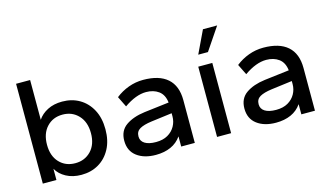

<svg xmlns="http://www.w3.org/2000/svg" viewBox="-82 -963 2135 1241"><g transform="rotate(-15 985.0 -343.0)"><path d="M332 10Q274 10 230.5 -13.5Q187 -37 166 -75V0H75V-668H169V-402Q192 -437 234 -458.5Q276 -480 332 -480Q397 -480 447.5 -450.5Q498 -421 527.5 -366Q557 -311 557 -235Q557 -159 527.5 -104Q498 -49 447.5 -19.5Q397 10 332 10ZM313 -73Q377 -73 418.5 -116.5Q460 -160 460 -235Q460 -310 418.5 -354Q377 -398 313 -398Q248 -398 207 -354Q166 -310 166 -235Q166 -160 207 -116.5Q248 -73 313 -73Z M830 10Q752 10 703.5 -26.5Q655 -63 655 -131Q655 -198 703.5 -232Q752 -266 830 -276L996 -296Q990 -349 956 -374Q922 -399 872 -399Q804 -399 724 -343L689 -414Q728 -445 775.5 -462.5Q823 -480 874 -480Q981 -480 1036.5 -431Q1092 -382 1092 -286V0H1001V-68Q974 -29 930.5 -9.5Q887 10 830 10ZM852 -70Q899 -70 931 -88.5Q963 -107 980 -137.5Q997 -168 997 -203V-224L857 -206Q805 -199 778 -183.5Q751 -168 751 -134Q751 -103 777.5 -86.5Q804 -70 852 -70Z M1241 0V-470H1335V0ZM1261 -545 1333 -696H1428L1326 -545Z M1634 10Q1556 10 1507.5 -26.5Q1459 -63 1459 -131Q1459 -198 1507.5 -232Q1556 -266 1634 -276L1800 -296Q1794 -349 1760 -374Q1726 -399 1676 -399Q1608 -399 1528 -343L1493 -414Q1532 -445 1579.5 -462.5Q1627 -480 1678 -480Q1785 -480 1840.5 -431Q1896 -382 1896 -286V0H1805V-68Q1778 -29 1734.5 -9.5Q1691 10 1634 10ZM1656 -70Q1703 -70 1735 -88.5Q1767 -107 1784 -137.5Q1801 -168 1801 -203V-224L1661 -206Q1609 -199 1582 -183.5Q1555 -168 1555 -134Q1555 -103 1581.5 -86.5Q1608 -70 1656 -70Z"/></g></svg>

Font: Gantari Medium
Style: Regular
Weight: 500
Designer: Anugrah Pasau
Foundry: Lafontype
Version: Version 1.000; ttfautohint (v1.8.4.7-5d5b)